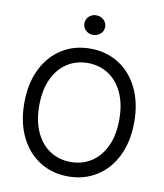

<svg xmlns="http://www.w3.org/2000/svg" viewBox="-97 -985 921 1075"><g transform="rotate(10 363.5 -448.0)"><path d="M363.3 9.8Q272.5 9.8 201.7 -34.7Q130.9 -79.1 90.8 -161.4Q50.8 -243.7 50.8 -353.5Q50.8 -463.4 90.8 -545.7Q130.9 -627.9 201.7 -672.4Q272.5 -716.8 363.3 -716.8Q453.6 -716.8 524.7 -672.4Q595.7 -627.9 635.7 -545.7Q675.8 -463.4 675.8 -353.5Q675.8 -243.7 635.7 -161.4Q595.7 -79.1 524.7 -34.7Q453.6 9.8 363.3 9.8ZM363.3 -634.8Q298.3 -634.8 246.8 -602.1Q195.3 -569.3 165.5 -505.9Q135.7 -442.4 135.7 -353.5Q135.7 -264.6 165.5 -201.2Q195.3 -137.7 246.8 -105Q298.3 -72.3 363.3 -72.3Q428.2 -72.3 479.7 -105Q531.2 -137.7 561 -201.2Q590.8 -264.6 590.8 -353.5Q590.8 -442.4 561 -505.9Q531.2 -569.3 479.7 -602.1Q428.2 -634.8 363.3 -634.8ZM304.7 -850.6Q304.7 -874 321.8 -890.1Q338.9 -906.2 363.3 -906.2Q387.7 -906.2 405.3 -890.1Q422.9 -874 422.9 -850.6Q422.9 -827.1 405.3 -811Q387.7 -794.9 363.3 -794.9Q338.9 -794.9 321.8 -811Q304.7 -827.1 304.7 -850.6Z"/></g></svg>

Font: Pretendard Std
Style: Regular
Weight: 400
Designer: Base glyphs from Inter by Rasmus Andersson; Hangeul glyphs from Noto Sans CJK(Source Han Sans) by Jang Soo-young and Kan
Foundry: Kil Hyung-jin
Version: Version 1.309